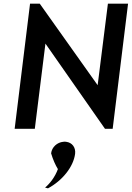

<svg xmlns="http://www.w3.org/2000/svg" viewBox="-20 -713 719 1048"><path d="M553 -10H595L679 -693H569L513 -248L197 -693H144L60 -10H170L228 -475ZM296 210C280 254 252 289 226 311C230 312 235 313 242 315C320 273 381 198 390 126C394 92 374 65 341 61C336 60 331 60 326 61H325C293 64 263 89 259 124C269 158 283 189 296 210Z"/></svg>

Font: Bluebird
Style: LiObl
Weight: 300
Designer: Jasper
Foundry: Cannot Into Space Fonts
Version: Version 0.98